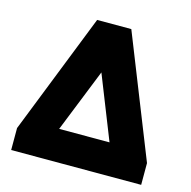

<svg xmlns="http://www.w3.org/2000/svg" viewBox="-97 -740 830 836"><g transform="rotate(15 318.0 -322.0)"><path d="M25 -99 240 -644H394L611 -98V0H25ZM430 -143 317 -428 203 -143Z"/></g></svg>

Font: Kanit Bold
Style: Regular
Weight: 700
Designer: Katatrad Team
Foundry: CadsonDemak
Version: Version 1.000